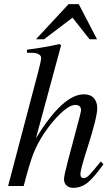

<svg xmlns="http://www.w3.org/2000/svg" viewBox="-20 -895 540 924"><path d="M447 -706H411L329 -810L192 -706H153L310 -875H359ZM465 -118 478 -105Q432 -40 401 -15.5Q370 9 332 9Q312 9 300 -2.5Q288 -14 288 -33Q288 -50 308 -125L363 -332Q370 -360 370 -365Q370 -390 342 -390Q315 -390 272.5 -350Q230 -310 190 -250Q159 -202 141 -156.5Q123 -111 94 0H19L165 -554Q178 -604 178 -616Q178 -628 165 -634.5Q152 -641 137 -641H110V-656Q186 -665 267 -683L274 -677L153 -230Q283 -441 383 -441Q416 -441 432 -422.5Q448 -404 448 -374Q448 -331 400 -181Q367 -80 367 -56Q367 -38 383 -38Q395 -38 409.5 -52.5Q424 -67 465 -118Z"/></svg>

Font: STIX MathJax Latin
Style: Italic
Weight: 400
Italic angle: -16.33°
Designer: MicroPress Inc., with final additions and corrections provided by Coen Hoffman, Elsevier (retired)
Version: Version 1.1.1